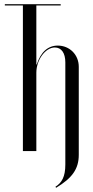

<svg xmlns="http://www.w3.org/2000/svg" viewBox="-20 -719 441 914"><path d="M269 -699H3V-693H89V0H153V-373C153 -434 196 -493 241 -493C272 -493 291 -467 291 -422V64C291 123 274 151 244 170L247 175C323 129 355 86 355 18V-401C355 -459 311 -502 255 -502C209 -502 174 -472 155 -412H153V-693H269Z"/></svg>

Font: Moniqa Display
Style: Regular
Weight: 400
Designer: Rajesh Rajput
Foundry: Rajesh Rajput
Version: Version 1.000